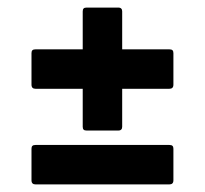

<svg xmlns="http://www.w3.org/2000/svg" viewBox="-20 -486 540 506"><path d="M426 -252C433 -252 437 -255 437 -263V-346C437 -353 434 -356 426 -356H302V-456C302 -462 299 -466 292 -466H208C201 -466 198 -463 198 -456V-356H74C66 -356 63 -353 63 -346V-263C63 -255 67 -252 74 -252H198V-152C198 -145 201 -142 208 -142H292C299 -142 302 -146 302 -152V-252ZM426 0C433 0 437 -3 437 -11V-94C437 -101 434 -104 426 -104H74C66 -104 63 -101 63 -94V-11C63 -3 67 0 74 0Z"/></svg>

Font: Fascinate Inline
Style: Regular
Weight: 900
Designer: Astigmatic (AOETI)
Foundry: Astigmatic (AOETI)
Version: Version 1.000